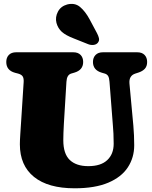

<svg xmlns="http://www.w3.org/2000/svg" viewBox="-20 -975 802 1010"><path d="M574 -313 556 -545Q554.5 -565.5 548.8 -575Q543 -584.5 531 -588L515.5 -592.5Q469 -606 469 -649Q469 -672 482.8 -686Q496.5 -700 521.5 -700H702Q727 -700 740.5 -686Q754 -672 754 -649Q754 -626.5 741.8 -613.2Q729.5 -600 707.5 -593L692 -588Q657.5 -577 661 -535.5L681.5 -314Q686 -263 686 -211Q686 -146 652.5 -94.8Q619 -43.5 549.5 -14Q480 15.5 372.5 15.5Q233 15.5 158.8 -44.5Q84.5 -104.5 84.5 -216Q84.5 -235.5 86.8 -269.8Q89 -304 91 -333.5L104.5 -544Q105.5 -563.5 99.2 -573.2Q93 -583 75 -588L59.5 -592Q13 -604.5 13 -649Q13 -672 26.5 -686Q40 -700 65 -700H365.5Q390.5 -700 404 -686Q417.5 -672 417.5 -649Q417.5 -606.5 371.5 -593L354.5 -588Q331.5 -581 329.5 -545L316 -324Q313 -270.5 313 -237.5Q313 -166 347 -133.5Q381 -101 444.5 -101Q510.5 -101 544.2 -132.8Q578 -164.5 578 -219Q578 -251 576.8 -271.8Q575.5 -292.5 574 -313ZM451 -874 490 -801Q497.5 -787 500.5 -774.2Q503.5 -761.5 495 -750.5Q487 -740.5 472.5 -738.8Q458 -737 444 -742.5L367.5 -773Q326 -789 305.5 -807.2Q285 -825.5 277 -854.5Q269.5 -884.5 284.5 -913.2Q299.5 -942 333.5 -951.5Q373.5 -961.5 401 -938.5Q428.5 -915.5 451 -874Z"/></svg>

Font: Fraunces 72pt SuperSoft Black
Style: Regular
Weight: 900
Version: Version 1.000;[0bf87f6ff]